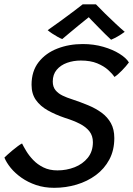

<svg xmlns="http://www.w3.org/2000/svg" viewBox="-20 -883 630 909"><path d="M236.8 6.2Q190 6.2 151 -7Q112.1 -20.2 81.7 -41.6Q51.4 -62.9 30.9 -88Q10.5 -113.1 0.8 -136.9Q4.8 -141 15 -150.3Q25.2 -159.7 38.4 -170.6Q51.5 -181.5 63.8 -190.6Q76 -199.8 84.4 -203.8Q91.4 -189.3 104.2 -168.1Q116.9 -146.8 137 -125.7Q157.1 -104.5 185.6 -90.4Q214.1 -76.3 251.9 -76.3Q295 -76.3 333.4 -91.3Q371.8 -106.4 395.8 -136.2Q419.8 -166.1 419.8 -209.7Q419.8 -240.1 403.5 -261Q387.2 -282 357.7 -297.1Q328.2 -312.2 287.6 -324.8Q241.8 -340.4 206.2 -360.4Q170.6 -380.4 150 -409.6Q129.4 -438.8 129.4 -481.4Q129.4 -546 162.8 -588.8Q196.3 -631.6 251.4 -653Q306.6 -674.5 371.8 -674.5Q424 -674.5 469 -661.4Q514 -648.4 545.8 -628.4Q577.7 -608.5 590.3 -587.4Q577.4 -569.8 557 -548.9Q536.6 -527.9 521.8 -518.7Q512.2 -533.7 492 -551.9Q471.8 -570.1 440 -583.3Q408.1 -596.4 362.6 -596.4Q327.8 -596.4 297.4 -585.6Q267.1 -574.7 248.5 -552.6Q229.8 -530.4 229.8 -497Q229.8 -471.9 242.8 -456Q255.8 -440.2 276.5 -430.3Q297.2 -420.4 320.1 -413.3Q360.5 -400 396.8 -384.9Q433.1 -369.9 461.1 -349.4Q489 -328.9 505.1 -299.8Q521.2 -270.8 521.2 -229.4Q521.2 -171.8 497.7 -127.8Q474.2 -83.8 433.9 -54Q393.7 -24.2 342.6 -9Q291.5 6.2 236.8 6.2ZM434.2 -862.5Q453.2 -842.4 478.4 -817.8Q503.6 -793.2 528.2 -770.2Q552.8 -747.2 570.5 -732.3Q553.9 -719.9 536.9 -710.3Q519.9 -700.7 505.9 -694.9Q493.9 -705.8 477.8 -721.8Q461.8 -737.9 445 -754.9Q428.2 -771.9 414.9 -785.8Q401.6 -799.8 395.5 -806.4H406.4Q401.9 -802.8 386.8 -790.7Q371.7 -778.6 351.5 -762.1Q331.3 -745.5 310.8 -728.4Q290.3 -711.4 274.7 -698.1Q266.4 -701.1 253.2 -708.3Q240.1 -715.5 226.9 -724.3Q213.8 -733.1 205.7 -740.1Q235.2 -760.6 270.1 -786Q304.9 -811.5 333.3 -833Q361.8 -854.5 371.4 -862.4Q377.6 -862.4 389.6 -862.5Q401.6 -862.6 414.2 -862.6Q426.8 -862.6 434.2 -862.5Z"/></svg>

Font: Grandstander Thin
Style: Italic
Weight: 100
Italic angle: -15°
Designer: Tyler Finck
Foundry: Etcetera Type Co
Version: Version 1.200